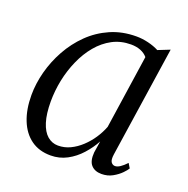

<svg xmlns="http://www.w3.org/2000/svg" viewBox="-105 -646 740 755"><g transform="rotate(20 265.5 -268.0)"><path d="M416.5 -79.5Q413 -55.5 419.5 -46.5Q426 -37.5 436 -37.5Q445.5 -37.5 457.2 -45.2Q469 -53 482.5 -67.5L494 -48.5Q490 -41 476.5 -27Q463 -13 442.5 -1.5Q422 10 396.5 10Q368.5 10 353.2 -6.8Q338 -23.5 341 -60L348.5 -108.5Q332 -78 307.5 -50.8Q283 -23.5 251.8 -6.8Q220.5 10 183.5 10Q135 10 101.2 -14.5Q67.5 -39 49.8 -83.5Q32 -128 32 -188Q32 -235.5 45.2 -285.8Q58.5 -336 84.2 -382.5Q110 -429 147.5 -465.8Q185 -502.5 233.8 -524Q282.5 -545.5 342 -545.5Q366 -545.5 391.2 -539.5Q416.5 -533.5 436.5 -523L485.5 -542.5ZM402 -481Q390.5 -494.5 372.8 -501.5Q355 -508.5 332.5 -508.5Q290 -508.5 255.2 -490Q220.5 -471.5 193.8 -439.5Q167 -407.5 148.8 -366.2Q130.5 -325 121.2 -279.8Q112 -234.5 112 -190Q112 -138.5 122.8 -104.2Q133.5 -70 153 -53.2Q172.5 -36.5 197.5 -36.5Q224.5 -36.5 248.5 -48Q272.5 -59.5 293.5 -79Q314.5 -98.5 330.5 -122.5Q346.5 -146.5 356.5 -172.5Z"/></g></svg>

Font: Merriweather 72pt Light
Style: Italic
Weight: 300
Italic angle: -7.8°
Version: Version 2.101